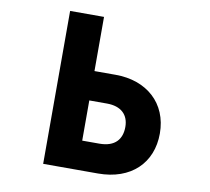

<svg xmlns="http://www.w3.org/2000/svg" viewBox="-92 -914 1183 1082"><g transform="rotate(10 500.0 -373.5)"><path d="M841 -218C841 -392 716 -501 538 -501H417V-811H223V64H537C725 64 841 -49 841 -218ZM643 -221C643 -152 606 -103 515 -103H417V-333H518C600 -333 643 -290 643 -221Z"/></g></svg>

Font: LINE Seed JP_OTF ExtraBold
Style: Regular
Weight: 800
Designer: LY Corporation & Fontrix & Fontworks
Version: Version 1.013